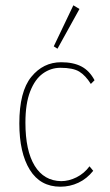

<svg xmlns="http://www.w3.org/2000/svg" viewBox="-20 -694 415 725"><path d="M208 11Q132 11 92.5 -53Q53 -117 53 -228Q53 -348 98 -403.5Q143 -459 211 -459Q257 -459 287.5 -443Q318 -427 337 -391L323 -377Q303 -409 279.5 -423.5Q256 -438 208 -438Q172 -438 142 -416.5Q112 -395 94 -349Q76 -303 76 -231Q76 -125 111 -68Q146 -11 211 -10Q240 -10 269 -24.5Q298 -39 318 -66L332 -49Q308 -19 276 -4Q244 11 208 11ZM197 -510 183 -519 257 -674 280 -660Z"/></svg>

Font: Inconsolata Condensed ExtraLight
Style: Regular
Weight: 200
Width: 3
Monospace: yes
Designer: Raph Levien, Cyreal, Brenton Simpson
Foundry: Raph Levien, Cyreal, Google
Version: Version 3.100; ttfautohint (v1.8.4.7-5d5b)